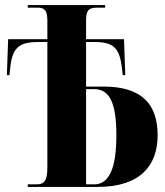

<svg xmlns="http://www.w3.org/2000/svg" viewBox="-20 -734 649 754"><path d="M89 0H364C533 0 599 -86 599 -203C599 -321 541 -394 387 -394H318V-569H351C426 -569 450 -546 459 -465L462 -439H472L467 -580H318V-651C318 -689 324 -704 361 -704H393V-714H89V-704H128C156 -704 166 -692 166 -652V-580H12L7 -439H17L20 -466C28 -546 54 -569 129 -569H166V-78C166 -27 156 -10 123 -10H89ZM350 -10H318V-384H349C409 -384 437 -334 437 -202C437 -70 407 -10 350 -10Z"/></svg>

Font: Noto Serif Display ExtraCondensed ExtraBold
Style: Regular
Weight: 800
Width: 2
Designer: Monotype Design Team
Foundry: Monotype Imaging Inc.
Version: Version 2.009